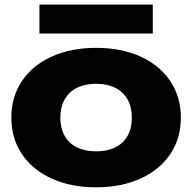

<svg xmlns="http://www.w3.org/2000/svg" viewBox="-20 -796 834 833"><path d="M29.2 -285.6Q29.2 -375.5 75.1 -444.2Q121.1 -512.8 204.4 -550.6Q287.8 -588.4 396.9 -588.4Q506.1 -588.4 589.5 -550.6Q672.8 -512.8 718.8 -444.2Q764.7 -375.5 764.7 -285.6Q764.7 -195.6 718.8 -127.4Q672.8 -59.1 589.5 -21.2Q506.1 16.6 396.9 16.6Q287.8 16.6 204.4 -21.2Q121.1 -59.1 75.1 -127.4Q29.2 -195.6 29.2 -285.6ZM552.1 -285.6Q552.1 -331 533.6 -364.2Q515.1 -397.5 480.1 -415Q445.1 -432.5 396.9 -432.5Q348.8 -432.5 313.8 -415Q278.8 -397.5 260.3 -364.2Q241.8 -331 241.8 -285.6Q241.8 -239.9 260.3 -206.9Q278.8 -174 313.8 -156.7Q348.8 -139.3 396.9 -139.3Q445.1 -139.3 480.1 -156.7Q515.1 -174 533.6 -206.9Q552.1 -239.9 552.1 -285.6ZM151.1 -776H642.8V-650.4H151.1Z"/></svg>

Font: Unbounded Variable
Style: Regular
Weight: 400
Designer: Luke Prowse, Jean-Baptiste Morizot, Fátima Lázaro, Florian Runge
Foundry: NaN
Version: Version 1.600;FEAKit 1.0